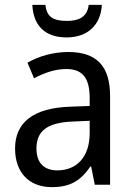

<svg xmlns="http://www.w3.org/2000/svg" viewBox="-20 -760 548 790"><path d="M399 -740H345C339 -689 303 -674 256 -674C202 -674 172 -688 167 -740H113C117 -656 164 -606 254 -606C342 -606 395 -659 399 -740ZM261 -546C197 -546 138 -528 93 -502L120 -438C162 -460 206 -476 253 -476C316 -476 349 -443 349 -357V-324L269 -321C117 -316 42 -256 42 -149C42 -49 101 10 193 10C270 10 312 -17 352 -75H355L370 0H433V-364C433 -486 380 -546 261 -546ZM281 -260 349 -263V-213C349 -111 293 -59 216 -59C164 -59 130 -87 130 -149C130 -218 170 -256 281 -260Z"/></svg>

Font: Noto Sans Gurmukhi SemiCondensed
Style: Regular
Weight: 400
Width: 4
Designer: Jelle Bosma - Monotype Design Team
Foundry: Monotype Imaging Inc.
Version: Version 2.004